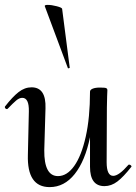

<svg xmlns="http://www.w3.org/2000/svg" viewBox="-28 -752 558 785"><path d="M500 -79Q504 -79 507.5 -75.5Q511 -72 509 -70Q477 -29 452 -10Q427 9 399 9Q340 9 340 -70V-191Q320 -94 277.5 -40.5Q235 13 175 13Q82 13 86 -119L90 -297Q91 -352 63 -352Q51 -352 38 -341Q25 -330 4 -308Q2 -306 0 -306Q-4 -306 -6.5 -309.5Q-9 -313 -8 -316Q23 -356 48 -375.5Q73 -395 101 -395Q161 -395 158 -309L153 -138Q152 -32 209 -32Q246 -32 275.5 -73.5Q305 -115 322.5 -193Q340 -271 340 -377Q340 -385 351 -389.5Q362 -394 381 -394Q402 -394 406.5 -391.5Q411 -389 411 -383Q411 -376 410 -358Q409 -340 409 -312L408 -89Q408 -33 435 -33Q458 -33 497 -78Q498 -79 500 -79ZM155 -727Q154 -732 167 -732Q183 -732 204 -726.5Q225 -721 226 -716L257 -476Q258 -474 253.5 -473Q249 -472 249 -475Z"/></svg>

Font: Cormorant Upright Medium
Style: Regular
Weight: 500
Designer: Christian Thalmann (Catharsis Fonts)
Foundry: Catharsis Fonts
Version: Version 3.302